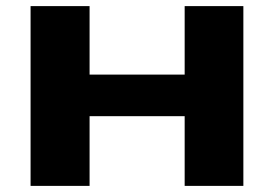

<svg xmlns="http://www.w3.org/2000/svg" viewBox="-20 -608 896 628"><path d="M80 0V-588H273V-364H584V-588H776V0H584V-228H273V0Z"/></svg>

Font: Goldman
Style: Bold
Weight: 700
Designer: Jaikishan Patel
Version: Version 1.000; ttfautohint (v1.8.3)